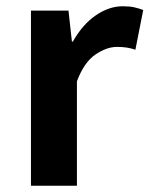

<svg xmlns="http://www.w3.org/2000/svg" viewBox="-20 -594 478 614"><path d="M79 0V-560H199L210 -461H213Q244 -516 286.5 -545Q329 -574 372 -574Q395 -574 410 -570.5Q425 -567 438 -562L413 -435Q398 -440 384.5 -442Q371 -444 354 -444Q321 -444 285 -419.5Q249 -395 226 -334V0Z"/></svg>

Font: Chiron Sans HK TT
Style: Bold
Weight: 700
Designer: Ryoko NISHIZUKA 西塚涼子 (kana, bopomofo & ideographs); Paul D. Hunt (Latin, Greek & Cyrillic); Sandoll Communications 산돌커뮤니
Foundry: Adobe
Version: Version 2.022;hotconv 1.0.109;makeotfexe 2.5.65596